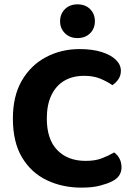

<svg xmlns="http://www.w3.org/2000/svg" viewBox="-20 -851 615 888"><path d="M539.1 -523.5Q539.1 -501.4 527.2 -484.1Q515.2 -466.7 499.7 -457.2Q474.7 -474.4 443.4 -487.4Q412 -500.3 369 -500.3Q315.6 -500.3 276.9 -477.3Q238.3 -454.2 217.4 -410.1Q196.5 -366 196.5 -303Q196.5 -206.6 244.9 -156.8Q293.2 -106.9 376.5 -106.9Q420.2 -106.9 451.2 -118.9Q482.2 -130.8 508 -146Q523.3 -135.2 532.7 -117.5Q542 -99.8 542 -76.6Q542 -56.8 531.6 -40Q521.2 -23.3 496 -11.3Q476.8 -1.4 442.1 7.7Q407.4 16.8 356.8 16.8Q268.5 16.8 196.5 -17.6Q124.4 -51.9 82 -122.7Q39.6 -193.4 39.6 -303Q39.6 -407.2 81.2 -478.6Q122.8 -550 193.1 -587Q263.4 -624 347.8 -624Q407.3 -624 450.1 -610.5Q492.8 -597 516 -574.3Q539.1 -551.6 539.1 -523.5ZM418.9 -752.8Q418.9 -719.4 396.8 -697.2Q374.6 -674.9 338.3 -674.9Q302.9 -674.9 280.4 -697.2Q257.9 -719.4 257.9 -752.8Q257.9 -786.4 280.3 -808.7Q302.8 -830.9 338.1 -830.9Q375 -830.9 396.9 -808.7Q418.9 -786.4 418.9 -752.8Z"/></svg>

Font: Baloo Paaji 2
Style: Regular
Weight: 400
Designer: Shuchita Grover, Noopur Datye and Ek Type
Foundry: Ek Type
Version: Version 1.700